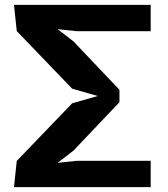

<svg xmlns="http://www.w3.org/2000/svg" viewBox="-20 -770 690 790"><path d="M471.5 -349.5 282 -150 217 -100 297 -108.5H600V0H37.5L49 -108L277 -345L382 -375L277 -405L49 -642L37.5 -750H600V-641.5H297L217 -650L282 -600L471.5 -400.5Z"/></svg>

Font: B612 Mono
Style: Bold
Weight: 700
Version: Version 1.005